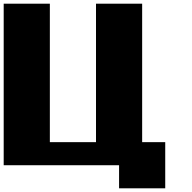

<svg xmlns="http://www.w3.org/2000/svg" viewBox="-20 -895 1040 1040"><path d="M625 125H875V-125H750V-875H500V-125H250V-875H0V0H625Z"/></svg>

Font: Faithful 32x
Style: Bold
Weight: 400
Foundry: Faithful Resource Pack
Version: Version 1.0; January 27, 2023